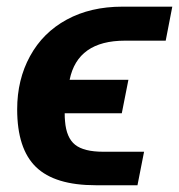

<svg xmlns="http://www.w3.org/2000/svg" viewBox="-20 -548 530 568"><path d="M406.2 -99.1 386.7 0H263.2Q142.1 0 86.4 -54Q30.8 -107.9 30.8 -224.6Q30.8 -312.5 68.8 -381.8Q106.9 -451.7 177.5 -490Q248 -528.3 341.8 -528.3H489.7L470.2 -427.7H349.6Q209.5 -427.7 186 -312H359.9L340.3 -212.9H171.4Q171.4 -206.5 171.6 -200.7Q171.9 -194.8 172.4 -189.5Q176.3 -140.6 202.1 -119.9Q228 -99.1 285.6 -99.1Z"/></svg>

Font: Arimo
Style: Bold Italic
Weight: 700
Italic angle: -12°
Designer: Steve Matteson
Foundry: Monotype Imaging Inc.
Version: Version 1.33